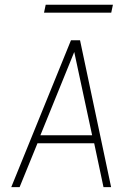

<svg xmlns="http://www.w3.org/2000/svg" viewBox="-20 -774 507 794"><path d="M26.5 0 273.5 -607.5H311L439.5 0H408L369.5 -181.5H135L61 0ZM147 -214.5H361L287 -559ZM169 -754.5H447L440 -721.5H162Z"/></svg>

Font: Karla ExtraLight
Style: Italic
Weight: 250
Italic angle: -8°
Designer: Jonathan Pinhorn
Version: Version 2.004;gftools[0.9.33]